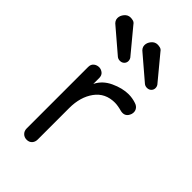

<svg xmlns="http://www.w3.org/2000/svg" viewBox="-156 -496 552 552"><g transform="rotate(45 120.0 -220.0)"><path d="M90 -141V-13Q90 -3 84 3.5Q78 10 68 10Q58 10 51.5 3.5Q45 -3 45 -13V-263Q45 -274 52 -279.5Q59 -285 68 -285Q76 -285 83 -279.5Q90 -274 90 -263V-239Q102 -264 130 -277Q158 -290 183 -290Q198 -290 213 -285Q223 -282 227.5 -274Q232 -266 229 -256Q222 -236 202 -240Q184 -245 172 -245Q133 -245 111.5 -215.5Q90 -186 90 -141ZM109 -371Q115 -365 115 -357Q115 -350 110 -345Q105 -340 97 -340Q90 -340 85 -344L16 -403Q5 -411 5 -422Q5 -432 12.5 -441Q20 -450 31 -450Q36 -450 41.5 -448.5Q47 -447 51 -441ZM219 -371Q225 -365 225 -357Q225 -350 220 -345Q215 -340 207 -340Q200 -340 195 -344L126 -403Q115 -411 115 -422Q115 -432 122.5 -441Q130 -450 141 -450Q146 -450 151.5 -448.5Q157 -447 161 -441Z"/></g></svg>

Font: Dongle Light
Style: Regular
Weight: 300
Designer: Yanghee Ryu
Foundry: Yanghee Ryu
Version: Version 2.000